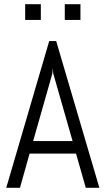

<svg xmlns="http://www.w3.org/2000/svg" viewBox="-20 -896 504 916"><path d="M342.8 -163.1H121.1L75.2 0H9.8L214.8 -700.2H248L454.1 0H389.2ZM138.2 -223.1H326.2L233.9 -545.9L231.9 -571.8L230 -545.9ZM100.1 -800.8V-876H174.8V-800.8ZM289.1 -800.8V-876H363.8V-800.8Z"/></svg>

Font: Abel
Style: Regular
Weight: 400
Designer: Matthew Desmond
Foundry: Matthew Desmond
Version: Version 1.003